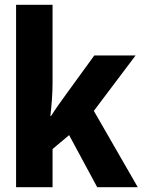

<svg xmlns="http://www.w3.org/2000/svg" viewBox="-20 -780 603 800"><path d="M47 0H199V-159L268 -217L385 0H554L371 -318L545 -549H373L256 -388C232 -355 212 -327 193 -297H190C195 -341 199 -391 199 -435V-760H47Z"/></svg>

Font: Noto Sans Mono SemiCondensed ExtraBold
Style: Regular
Weight: 800
Width: 4
Designer: Monotype Design Team
Foundry: Monotype Imaging Inc.
Version: Version 2.014